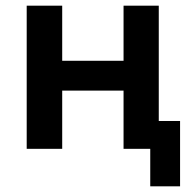

<svg xmlns="http://www.w3.org/2000/svg" viewBox="-20 -524 681 676"><path d="M509 132V0H415V-205H199V0H74V-504H199V-310H415V-504H539V-98H614V132Z"/></svg>

Font: Nunitoga
Style: Bold
Weight: 700
Designer: Vernon Adams
Foundry: Vernon Adams
Version: Version 1.0